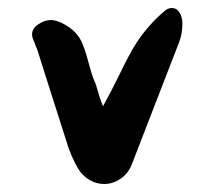

<svg xmlns="http://www.w3.org/2000/svg" viewBox="-20 -420 525 479"><path d="M240 39Q207 39 182 11Q175 2 167 -13.5Q159 -29 151 -51Q128 -122 109 -182.5Q90 -243 74 -293Q73 -297 70.5 -302Q68 -307 66 -314Q60 -326 60 -334Q60 -349 75 -359Q91 -370 107 -370Q126 -370 154 -351Q174 -336 183 -317Q192 -298 200 -267Q208 -236 215 -219Q219 -212 224 -193Q229 -176 232.5 -166.5Q236 -157 237 -155Q258 -193 276 -230Q305 -290 321 -314Q350 -358 390 -392Q398 -400 409 -400Q419 -400 425.5 -392Q432 -384 434 -372Q435 -369 435 -359Q435 -348 433 -337Q431 -326 427 -315L310 -13Q301 12 281.5 25.5Q262 39 240 39Z"/></svg>

Font: Mansalva
Style: Regular
Weight: 400
Designer: Carolina Short
Foundry: Carolina Short
Version: Version 2.112; ttfautohint (v1.8.4.7-5d5b)